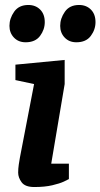

<svg xmlns="http://www.w3.org/2000/svg" viewBox="-20 -746 404 772"><path d="M118 6Q81 6 67 -13Q53 -32 53 -52Q53 -67 55.5 -84.5Q58 -102 60 -112L117 -408L42 -424V-486L240 -505V-408L186 -88H257V-26Q254 -24 237 -16Q220 -8 190 -1Q160 6 118 6ZM287 -576Q258 -576 240 -595Q222 -614 222 -642Q222 -672 241 -699Q260 -726 298 -726Q327 -726 345.5 -707.5Q364 -689 364 -657Q364 -627 345 -601.5Q326 -576 287 -576ZM83 -576Q54 -576 36 -595Q18 -614 18 -642Q18 -672 37 -699Q56 -726 94 -726Q123 -726 141.5 -707.5Q160 -689 160 -657Q160 -627 141 -601.5Q122 -576 83 -576Z"/></svg>

Font: Faustina
Style: Bold Italic
Weight: 700
Italic angle: -8°
Designer: Alfonso Garcia
Foundry: http://www.omnibus-type.com
Version: Version 1.200